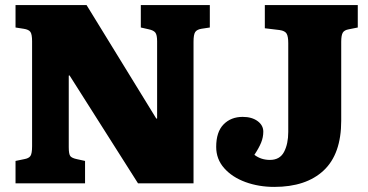

<svg xmlns="http://www.w3.org/2000/svg" viewBox="-20 -720 1444 754"><path d="M41 0V-88L75 -95Q93 -98 99.5 -107.5Q106 -117 106 -146V-558Q106 -585 99.5 -594.5Q93 -604 73 -607L41 -612V-700H320L594 -254L597 -255V-558Q597 -583 590 -592Q583 -601 564 -605L533 -612V-700H804V-612L771 -607Q753 -604 746.5 -594Q740 -584 740 -556V0H522L253 -424L250 -423V-142Q250 -114 256.5 -106.5Q263 -99 282 -95L314 -88V0ZM1057 14Q996 14 944 -5Q892 -24 860.5 -59.5Q829 -95 829 -143Q829 -202 858 -231.5Q887 -261 933 -261Q969 -261 991.5 -244.5Q1014 -228 1014 -203Q1014 -181 1005.5 -160Q997 -139 979 -112Q1005 -92 1040 -92Q1079 -92 1095.5 -123.5Q1112 -155 1112 -202V-551Q1112 -577 1105.5 -588Q1099 -599 1078 -602L1020 -609V-700H1385V-612L1350 -605Q1332 -602 1326 -591.5Q1320 -581 1320 -556V-246Q1320 -115 1251 -50.5Q1182 14 1057 14Z"/></svg>

Font: Literata 12pt ExtraBold
Style: Regular
Weight: 800
Designer: Latin by Veronika Burian and Jose Scaglione. Greek by Irene Vlachou. Cyrillic by Vera Evstafieva.
Foundry: TypeTogether
Version: Version 3.002